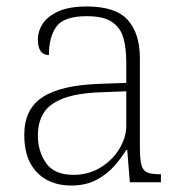

<svg xmlns="http://www.w3.org/2000/svg" viewBox="-20 -563 567 593"><path d="M199 10Q158 10 125.5 -7Q93 -24 74 -58.5Q55 -93 55 -147Q55 -226 111.5 -263Q168 -300 287 -304L370 -307V-371Q370 -413 361.5 -444.5Q353 -476 327 -494.5Q301 -513 248 -513Q177 -513 154 -480.5Q131 -448 131 -393Q114 -393 105.5 -405Q97 -417 97 -443Q97 -466 111.5 -489Q126 -512 159.5 -527.5Q193 -543 248 -543Q337 -543 374.5 -501.5Q412 -460 412 -383V-111Q412 -75 416 -56.5Q420 -38 432.5 -31.5Q445 -25 471 -25H477V0H381L373 -100H370Q356 -77 334 -51.5Q312 -26 279 -8Q246 10 199 10ZM207 -23Q254 -23 291 -46Q328 -69 349 -104Q370 -139 370 -174V-281L289 -278Q216 -275 174 -258.5Q132 -242 114.5 -213.5Q97 -185 97 -145Q97 -95 122.5 -59Q148 -23 207 -23Z"/></svg>

Font: Noto Serif Hentaigana ExtraLight
Style: Regular
Weight: 200
Designer: Kazuhiro Yamada
Foundry: nipponia
Version: Version 1.000